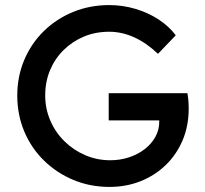

<svg xmlns="http://www.w3.org/2000/svg" viewBox="-20 -726 806 756"><path d="M411 10Q335 10 269 -17.5Q203 -45 153 -94Q103 -143 75.5 -208.5Q48 -274 48 -350Q48 -425 75.5 -490Q103 -555 152.5 -603.5Q202 -652 268 -679Q334 -706 410 -706Q463 -706 513.5 -691Q564 -676 605 -649Q646 -622 672 -587L602 -514Q557 -557 508.5 -579Q460 -601 410 -601Q356 -601 310.5 -582Q265 -563 230.5 -529Q196 -495 177 -449.5Q158 -404 158 -350Q158 -298 178 -251.5Q198 -205 233.5 -170Q269 -135 315.5 -115Q362 -95 414 -95Q453 -95 488 -106.5Q523 -118 550 -139Q577 -160 592 -187.5Q607 -215 607 -246V-266L622 -252H408V-359H718Q720 -348 721 -337.5Q722 -327 722.5 -317.5Q723 -308 723 -299Q723 -230 699 -173.5Q675 -117 632.5 -76Q590 -35 533.5 -12.5Q477 10 411 10Z"/></svg>

Font: Lexend Medium
Style: Regular
Weight: 500
Designer: Bonnie Shaver-Troup, Thomas Jockin
Foundry: Lexend
Version: Version 1.005